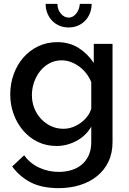

<svg xmlns="http://www.w3.org/2000/svg" viewBox="-20 -750 668 993"><path d="M272 5Q219 5 175 -16.5Q131 -38 99.5 -75Q68 -112 50.5 -160Q33 -208 33 -261Q33 -317 51 -366.5Q69 -416 101 -452.5Q133 -489 177.5 -510.5Q222 -532 276 -532Q339 -532 386.5 -502Q434 -472 465 -424V-523H562V-15Q562 42 541 86Q520 130 482.5 160.5Q445 191 394 207Q343 223 284 223Q197 223 139.5 193.5Q82 164 43 111L105 53Q135 95 182.5 117Q230 139 284 139Q318 139 348.5 130Q379 121 402 102Q425 83 438.5 54Q452 25 452 -15V-95Q424 -47 375 -21Q326 5 272 5ZM308 -84Q333 -84 356 -92.5Q379 -101 398.5 -115.5Q418 -130 432 -148.5Q446 -167 452 -188V-325Q442 -350 426 -370.5Q410 -391 389.5 -406Q369 -421 346 -429.5Q323 -438 300 -438Q264 -438 235.5 -422.5Q207 -407 187 -381.5Q167 -356 156 -324Q145 -292 145 -258Q145 -222 157.5 -190.5Q170 -159 192 -135.5Q214 -112 243.5 -98Q273 -84 308 -84ZM335 -659Q357 -659 373.5 -679Q390 -699 393 -730H454Q454 -704 445 -681.5Q436 -659 420 -642.5Q404 -626 382 -617Q360 -608 335 -608Q309 -608 287.5 -617Q266 -626 250 -642.5Q234 -659 225 -681.5Q216 -704 216 -730H277Q277 -701 294.5 -680Q312 -659 335 -659Z"/></svg>

Font: IngvarSans
Style: Regular
Weight: 600
Version: Version 3.000